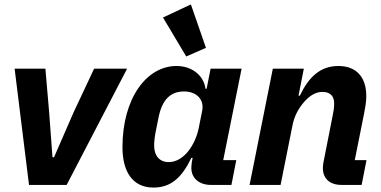

<svg xmlns="http://www.w3.org/2000/svg" viewBox="-20 -835 1721 867"><path d="M281 0 554 -525H405L312 -327L224 -125H217L202 -327L185 -525H46L111 0Z M821 -580 910 -619 842 -815 716 -756ZM1025 0 1047 -112H988L1071 -525H931L913 -434H908C901 -491 850 -537 777 -537C643 -537 533 -393 533 -170C533 -65 575 12 673 12C755 12 803 -37 844 -122H850L847 -107C846 -102 844 -88 844 -77C844 -28 882 0 932 0ZM742 -103C701 -103 676 -131 676 -178C676 -194 679 -221 682 -235L696 -305C712 -384 749 -422 811 -422C869 -422 903 -384 893 -335L877 -255C869 -216 851 -178 829 -151C808 -125 778 -103 742 -103Z M1247 0 1301 -270C1309 -310 1327 -344 1351 -372C1374 -399 1402 -420 1436 -420C1474 -420 1489 -398 1489 -368C1489 -348 1486 -331 1482 -312L1441 -104C1440 -99 1438 -88 1438 -76C1438 -29 1469 0 1522 0H1613L1635 -112H1582L1625 -327C1630 -354 1634 -376 1634 -401C1634 -487 1589 -537 1508 -537C1426 -537 1374 -487 1334 -403H1328L1352 -525H1212L1107 0Z"/></svg>

Font: LVC Sans
Style: Bold Italic
Weight: 700
Italic angle: -11.31°
Designer: Mike Abbink, Paul van der Laan, Pieter van Rosmalen
Foundry: Bold Monday
Version: Version 3.0